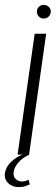

<svg xmlns="http://www.w3.org/2000/svg" viewBox="-50 -633 231 786"><path d="M22 0 92 -495H139L69 0ZM129 -557Q117 -557 109 -565.5Q101 -574 101 -586Q101 -597 109 -605Q117 -613 129 -613Q141 -613 149.5 -605Q158 -597 158 -586Q158 -574 149.5 -565.5Q141 -557 129 -557ZM27 133Q1 133 -16 117Q-33 101 -30 76Q-25 48 -3 28Q19 8 42 0H70Q42 13 25.5 32Q9 51 6 70Q3 90 14.5 100Q26 110 39 110Q48 110 55.5 107.5Q63 105 67 103L72 122Q65 125 54 129Q43 133 27 133Z"/></svg>

Font: Alumni Sans Light
Style: Italic
Weight: 300
Italic angle: -8°
Version: Version 1.016